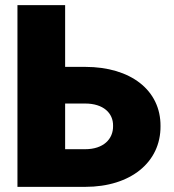

<svg xmlns="http://www.w3.org/2000/svg" viewBox="-20 -727 677 747"><path d="M311.5 -466.8H233.4V-707H47.9V0H311.5C488.3 0 605.5 -95.7 604.5 -236.3C605.5 -376 488.3 -466.8 311.5 -466.8ZM233.4 -146.5V-324.2H311.5C381.8 -324.2 420.9 -287.1 419.9 -237.3C420.9 -185.5 381.8 -146.5 311.5 -146.5Z"/></svg>

Font: Pretendard Black
Style: Regular
Weight: 900
Designer: Base glyphs from Inter by Rasmus Andersson; Hangeul glyphs from Noto Sans CJK(Source Han Sans) by Jang Soo-young and Kan
Foundry: Kil Hyung-jin
Version: Version 1.309;Glyphs 3.2 (3225)